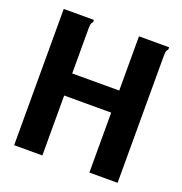

<svg xmlns="http://www.w3.org/2000/svg" viewBox="-116 -724 781 825"><g transform="rotate(20 275.0 -311.5)"><path d="M37 -623H175V-613Q169 -607 167.5 -600Q166 -593 166 -576V-375H381V-623H519V-613Q513 -607 511.5 -600Q510 -593 510 -576V0H381V-274H166V0H37Z"/></g></svg>

Font: Inconsolata SemiExpanded ExtraBold
Style: Regular
Weight: 800
Width: 6
Monospace: yes
Designer: Raph Levien, Cyreal, Brenton Simpson
Foundry: Raph Levien, Cyreal, Google
Version: Version 3.001; ttfautohint (v1.8.2.53-6de2)